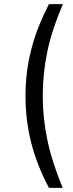

<svg xmlns="http://www.w3.org/2000/svg" viewBox="-20 -732 357 934"><path d="M218 182Q158 68 131 -41Q104 -149 104 -266Q104 -383 132 -491Q146 -546 167.5 -600.5Q189 -655 218 -712H286Q259 -649 240 -591.5Q221 -534 210 -480Q199 -426 193.5 -373Q188 -320 188 -266Q188 -157 210 -53Q232 54 285 182Z"/></svg>

Font: PRinguin Sans
Style: Regular
Weight: 400
Designer: Vernon Adams
Foundry: Vernon Adams
Version: ""